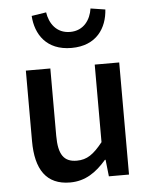

<svg xmlns="http://www.w3.org/2000/svg" viewBox="-53 -779 659 836"><g transform="rotate(-5 276.5 -361.5)"><path d="M116 -725C121 -645 167 -571 277 -571C387 -571 433 -645 438 -725L374 -735C367 -687 337 -641 277 -641C217 -641 187 -687 180 -735ZM70 -182C70 -58 116 12 220 12C287 12 335 -22 379 -73H382L390 0H478V-490H371V-151C331 -101 302 -80 257 -80C201 -80 177 -113 177 -196V-490H70Z"/></g></svg>

Font: Cambridge Sans Medium
Style: Regular
Weight: 500
Version: Version 2.020;PS 002.020;hotconv 1.0.88;makeotf.lib2.5.64775